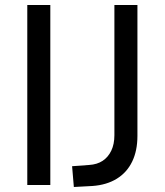

<svg xmlns="http://www.w3.org/2000/svg" viewBox="-20 -739 658 767"><path d="M89 0V-719H181V0ZM275 8 268 -75 336 -80Q368 -82 390 -96.5Q412 -111 424.5 -137Q437 -163 437 -199V-719H529V-196Q529 -137 508 -93.5Q487 -50 446.5 -25Q406 0 349 4Z"/></svg>

Font: Nunitoga
Style: Medium
Weight: 500
Designer: Vernon Adams
Foundry: Vernon Adams
Version: Version 1.0